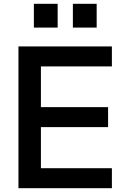

<svg xmlns="http://www.w3.org/2000/svg" viewBox="-20 -989 641 1009"><path d="M77 0H568V-105H195V-321H548V-426H195V-640H568V-745H77ZM158 -844H283V-969H158ZM363 -844H488V-969H363Z"/></svg>

Font: Custom Plus Jakarta Sans SemiBold
Style: Regular
Weight: 600
Designer: Gumpita Rahayu & FullSphere
Foundry: Tokotype & FullSphere
Version: Version 1.001;hotconv 1.0.117;makeotfexe 2.5.65602